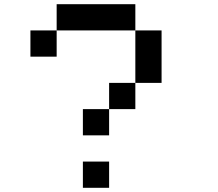

<svg xmlns="http://www.w3.org/2000/svg" viewBox="-20 -895 1040 915"><path d="M375 -125H500V0H375ZM375 -375H500V-250H375ZM500 -500H625V-375H500ZM625 -750H750V-500H625ZM250 -875H625V-750H250ZM125 -750H250V-625H125Z"/></svg>

Font: Pixel Operator Mono 8
Style: Regular
Weight: 400
Monospace: yes
Designer: Jayvee Enaguas (HarvettFox96)
Foundry: The Grandoplex Project
Version: Version 1.5.0 (October 25, 2015)